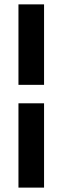

<svg xmlns="http://www.w3.org/2000/svg" viewBox="-20 -731 289 883"><path d="M182.6 -710.9V-340.8H64.9V-710.9ZM182.6 131.8H64.9V-255.9H182.6Z"/></svg>

Font: Vazirmatn RD FD SemiBold
Style: Regular
Weight: 600
Designer: Saber Rastikerdar
Foundry: Saber Rastikerdar
Version: Version 33.003